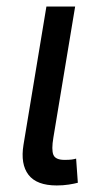

<svg xmlns="http://www.w3.org/2000/svg" viewBox="-20 -566 316 590"><path d="M154.3 3.9Q92.8 3.9 67.6 -28.8Q42.5 -61.5 52.2 -121.1L122.6 -545.9H210.9L144 -143.1Q137.7 -106 144 -90.3Q150.4 -74.7 178.2 -74.7Q192.4 -74.7 200 -75.7Q207.5 -76.7 213.9 -78.6L219.2 -4.4Q208.5 -1.5 191.2 1.2Q173.8 3.9 154.3 3.9Z"/></svg>

Font: Inter Variable
Style: Italic
Weight: 400
Italic angle: -9.39999°
Designer: Rasmus Andersson
Foundry: rsms
Version: Version 4.001;git-9221beed3